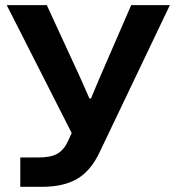

<svg xmlns="http://www.w3.org/2000/svg" viewBox="-20 -552 680 739"><path d="M58.1 167V54.2H127Q176.3 54.2 201.7 39.1Q227.1 23.9 242.2 -9.8L255.9 -40L5.9 -532.2H160.2L292 -246.1L324.2 -172.9H330.1L360.8 -246.1L484.9 -532.2H633.8L362.8 35.2Q329.1 106 276.9 136.5Q224.6 167 142.1 167Z"/></svg>

Font: Lumene Sans Expanded
Style: Bold
Weight: 600
Width: 7
Designer: Deni Anggara
Version: Version 1.003;Glyphs 3.1.2 (3151)